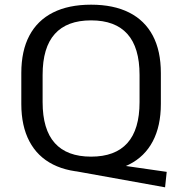

<svg xmlns="http://www.w3.org/2000/svg" viewBox="-20 -728 779 820"><path d="M285 0 317 -48 692 6 685 72ZM369 8Q273 8 206.5 -25.5Q140 -59 105.5 -124.5Q71 -190 71 -284V-416Q71 -511 105.5 -576Q140 -641 206.5 -674.5Q273 -708 369 -708Q465 -708 531.5 -674.5Q598 -641 632.5 -576Q667 -511 667 -416V-284Q667 -190 632.5 -124.5Q598 -59 531.5 -25.5Q465 8 369 8ZM369 -59Q472 -59 524 -117Q576 -175 576 -292V-408Q576 -525 524 -583Q472 -641 369 -641Q266 -641 214 -583Q162 -525 162 -408V-292Q162 -175 214 -117Q266 -59 369 -59Z"/></svg>

Font: Pathway Extreme 72pt Medium
Style: Regular
Weight: 500
Designer: Eduardo Rodriguez Tunni
Foundry: Eduardo Rodriguez Tunni
Version: Version 1.001;gftools[0.9.26]